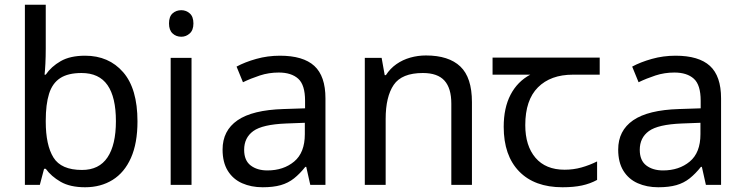

<svg xmlns="http://www.w3.org/2000/svg" viewBox="-20 -780 3143 810"><path d="M173 -575Q173 -541 171.5 -511.5Q170 -482 168 -465H173Q196 -499 236 -522Q276 -545 339 -545Q439 -545 499.5 -475.5Q560 -406 560 -268Q560 -176 532.5 -114Q505 -52 455 -21Q405 10 339 10Q276 10 236 -13Q196 -36 173 -68H166L148 0H85V-760H173ZM324 -472Q267 -472 234 -450.5Q201 -429 187 -384.5Q173 -340 173 -271V-267Q173 -168 205.5 -115.5Q238 -63 326 -63Q398 -63 433.5 -116Q469 -169 469 -269Q469 -370 433.5 -421Q398 -472 324 -472Z M788 -536V0H700V-536ZM745 -737Q765 -737 780.5 -723.5Q796 -710 796 -681Q796 -653 780.5 -639Q765 -625 745 -625Q723 -625 708 -639Q693 -653 693 -681Q693 -710 708 -723.5Q723 -737 745 -737Z M1161 -545Q1259 -545 1306 -502Q1353 -459 1353 -365V0H1289L1272 -76H1268Q1245 -47 1220.5 -27.5Q1196 -8 1164.5 1Q1133 10 1088 10Q1040 10 1001.5 -7Q963 -24 941 -59.5Q919 -95 919 -149Q919 -229 982 -272.5Q1045 -316 1176 -320L1267 -323V-355Q1267 -422 1238 -448Q1209 -474 1156 -474Q1114 -474 1076 -461.5Q1038 -449 1005 -433L978 -499Q1013 -518 1061 -531.5Q1109 -545 1161 -545ZM1187 -259Q1087 -255 1048.5 -227Q1010 -199 1010 -148Q1010 -103 1037.5 -82Q1065 -61 1108 -61Q1176 -61 1221 -98.5Q1266 -136 1266 -214V-262Z M1777 -546Q1873 -546 1922 -499.5Q1971 -453 1971 -349V0H1884V-343Q1884 -408 1855 -440Q1826 -472 1764 -472Q1675 -472 1641 -422Q1607 -372 1607 -278V0H1519V-536H1590L1603 -463H1608Q1626 -491 1652.5 -509.5Q1679 -528 1711 -537Q1743 -546 1777 -546Z M2353 10Q2235 10 2170 -57Q2105 -124 2105 -245Q2105 -325 2134 -380.5Q2163 -436 2217 -465H2058V-537H2510V-465H2397Q2303 -465 2249.5 -411.5Q2196 -358 2196 -252Q2196 -165 2239 -114.5Q2282 -64 2362 -64Q2399 -64 2433 -73.5Q2467 -83 2499 -99V-21Q2470 -5 2435 2.5Q2400 10 2353 10Z M2830 -545Q2928 -545 2975 -502Q3022 -459 3022 -365V0H2958L2941 -76H2937Q2914 -47 2889.5 -27.5Q2865 -8 2833.5 1Q2802 10 2757 10Q2709 10 2670.5 -7Q2632 -24 2610 -59.5Q2588 -95 2588 -149Q2588 -229 2651 -272.5Q2714 -316 2845 -320L2936 -323V-355Q2936 -422 2907 -448Q2878 -474 2825 -474Q2783 -474 2745 -461.5Q2707 -449 2674 -433L2647 -499Q2682 -518 2730 -531.5Q2778 -545 2830 -545ZM2856 -259Q2756 -255 2717.5 -227Q2679 -199 2679 -148Q2679 -103 2706.5 -82Q2734 -61 2777 -61Q2845 -61 2890 -98.5Q2935 -136 2935 -214V-262Z"/></svg>

Font: ugurmukhi85
Style: Book
Weight: 400
Designer: Jelle Bosma - Monotype Design Team
Foundry: Monotype Imaging Inc.
Version: Version 2.003